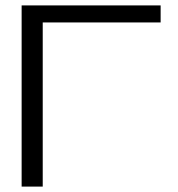

<svg xmlns="http://www.w3.org/2000/svg" viewBox="-20 -690 659 710"><path d="M60 0H138V-607H574V-670H60Z"/></svg>

Font: LT Wave Light
Style: Regular
Weight: 300
Designer: Daniel Lyons
Version: Version 2.5 (Glyphs App)